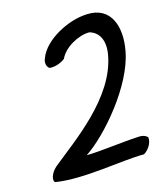

<svg xmlns="http://www.w3.org/2000/svg" viewBox="-99 -696 673 787"><g transform="rotate(-15 237.5 -302.5)"><path d="M40 10C159 29 323 -6 421 -6C440 -17 459 -44 456 -69C446 -79 432 -83 415 -81C350 -78 254 -64 193 -63C284 -123 432 -295 457 -434C476 -532 447 -627 342 -621C260 -618 156 -561 131 -493C121 -473 128 -454 139 -448C165 -446 190 -457 205 -469C224 -512 286 -547 333 -547C372 -537 395 -499 384 -438C353 -263 162 -134 61 -51C35 -28 28 3 40 10Z"/></g></svg>

Font: Snowfall
Style: Obl
Weight: 400
Designer: Jasper
Foundry: Cannot Into Space Fonts
Version: Version 0.9